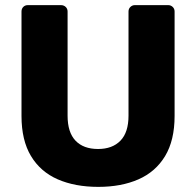

<svg xmlns="http://www.w3.org/2000/svg" viewBox="-20 -720 765 750"><path d="M364 10Q273 10 205.5 -19.5Q138 -49 101 -110.5Q64 -172 64 -267V-675Q64 -686 71 -693Q78 -700 89 -700H218Q229 -700 236.5 -693Q244 -686 244 -675V-268Q244 -203 275 -170.5Q306 -138 363 -138Q419 -138 450.5 -170.5Q482 -203 482 -268V-675Q482 -686 489.5 -693Q497 -700 507 -700H637Q647 -700 654.5 -693Q662 -686 662 -675V-267Q662 -172 625 -110.5Q588 -49 521 -19.5Q454 10 364 10Z"/></svg>

Font: Rubik Light
Style: Bold
Weight: 700
Version: Version 2.104